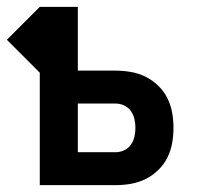

<svg xmlns="http://www.w3.org/2000/svg" viewBox="-57 -540 577 560"><path d="M59 0V-328L-37 -424L59 -520H170V-334H280Q303 -334 325.5 -330Q348 -326 368 -316Q388 -306 404.5 -290Q421 -274 431 -254Q441 -234 445 -212Q449 -190 449 -167Q449 -144 445 -122Q441 -100 431 -80Q421 -60 404.5 -44Q388 -28 368 -18Q348 -8 325.5 -4Q303 0 280 0ZM170 -96H280Q293 -96 305 -101.5Q317 -107 324.5 -117.5Q332 -128 335 -141Q338 -154 338 -167Q338 -180 335 -193Q332 -206 324.5 -216.5Q317 -227 305 -232.5Q293 -238 280 -238H170Z"/></svg>

Font: Zed Mono
Style: Bold
Weight: 700
Monospace: yes
Designer: Belleve Invis
Foundry: Belleve Invis
Version: Version 1.0.0; ttfautohint (v1.8.4)